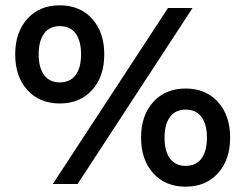

<svg xmlns="http://www.w3.org/2000/svg" viewBox="-20 -690 920 720"><path d="M82.5 -619.5Q128 -670 204 -670Q280 -670 325.5 -619.5Q371 -569 371 -486Q371 -403 325.5 -352.5Q280 -302 204 -302Q128 -302 82.5 -352.5Q37 -403 37 -486Q37 -569 82.5 -619.5ZM178 0 610 -660H702L271 0ZM204 -592Q166 -592 145.5 -564.5Q125 -537 125 -486Q125 -436 145.5 -408.5Q166 -381 204 -381Q243 -381 263.5 -408.5Q284 -436 284 -486Q284 -537 263.5 -564.5Q243 -592 204 -592ZM554.5 -307.5Q600 -358 676 -358Q752 -358 797.5 -307.5Q843 -257 843 -174Q843 -91 797.5 -40.5Q752 10 676 10Q600 10 554.5 -40.5Q509 -91 509 -174Q509 -257 554.5 -307.5ZM676 -279Q638 -279 617.5 -251.5Q597 -224 597 -174Q597 -123 617.5 -95.5Q638 -68 676 -68Q715 -68 735.5 -95.5Q756 -123 756 -174Q756 -224 735.5 -251.5Q715 -279 676 -279Z"/></svg>

Font: Elaine Sans Medium
Style: Regular
Weight: 500
Designer: Wei Huang
Foundry: Wei Huang
Version: Version 2.001;PS 002.001;hotconv 1.0.88;makeotf.lib2.5.64775